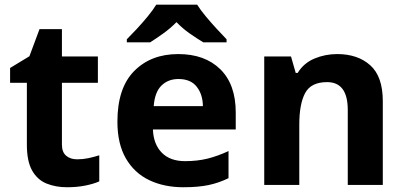

<svg xmlns="http://www.w3.org/2000/svg" viewBox="-20 -786 1722 816"><path d="M308.1 -108.9Q332.5 -108.9 355.7 -113.8Q378.9 -118.7 401.9 -126V-15.1Q377.9 -4.4 342.5 2.7Q307.1 9.8 265.1 9.8Q216.3 9.8 177.5 -6.1Q138.7 -22 116.5 -61.3Q94.2 -100.6 94.2 -170.9V-434.1H22.9V-497.1L105 -546.9L147.9 -662.1H243.2V-545.9H396V-434.1H243.2V-170.9Q243.2 -139.6 261 -124.3Q278.8 -108.9 308.1 -108.9Z M737.3 -556.2Q850.6 -556.2 916.3 -491.7Q981.9 -427.2 981.9 -308.1V-235.8H629.9Q632.3 -172.9 667.7 -137Q703.1 -101.1 766.1 -101.1Q818.4 -101.1 861.8 -111.8Q905.3 -122.6 951.2 -144V-28.8Q910.6 -8.8 866.5 0.5Q822.3 9.8 759.3 9.8Q677.2 9.8 614 -20.5Q550.8 -50.8 514.9 -112.8Q479 -174.8 479 -269Q479 -412.1 550.3 -484.1Q621.6 -556.2 737.3 -556.2ZM738.3 -450.2Q694.8 -450.2 666.3 -422.4Q637.7 -394.5 633.3 -335H842.3Q841.8 -384.3 816.2 -417.2Q790.5 -450.2 738.3 -450.2ZM817.9 -766.1Q832 -743.7 854.7 -716.3Q877.4 -689 901.4 -663.1Q925.3 -637.2 942.9 -619.1V-606H844.2Q817.9 -621.6 786.9 -643.3Q755.9 -665 730 -691.9Q703.6 -665 673.8 -643.8Q644 -622.6 618.2 -606H519V-619.1Q537.6 -637.7 561.5 -663.3Q585.4 -689 607.9 -716.3Q630.4 -743.7 644 -766.1Z M1413.1 -556.2Q1500.5 -556.2 1553.7 -508.5Q1606.9 -460.9 1606.9 -356V0H1458V-318.8Q1458 -437 1370.1 -437Q1301.8 -437 1276.9 -390.6Q1252 -344.2 1252 -256.8V0H1103V-545.9H1216.8L1236.8 -476.1H1245.1Q1271 -518.1 1316.4 -537.1Q1361.8 -556.2 1413.1 -556.2Z"/></svg>

Font: Open Sans
Style: Bold
Weight: 700
Designer: Monotype Design Team
Foundry: Monotype Imaging Inc.
Version: Version 3.000; ttfautohint (v1.8.4)